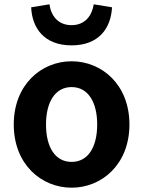

<svg xmlns="http://www.w3.org/2000/svg" viewBox="-20 -859 666 893"><path d="M313 14C453 14 582 -94 582 -280C582 -466 453 -574 313 -574C173 -574 44 -466 44 -280C44 -94 173 14 313 14ZM313 -106C237 -106 194 -174 194 -280C194 -385 237 -454 313 -454C389 -454 432 -385 432 -280C432 -174 389 -106 313 -106ZM313 -648C441 -648 496 -729 501 -825L416 -839C408 -787 376 -742 313 -742C249 -742 217 -787 210 -839L125 -825C129 -729 185 -648 313 -648Z"/></svg>

Font: Source Han Sans CN
Style: Bold
Weight: 700
Designer: Ryoko NISHIZUKA 西塚涼子 (kana, bopomofo & ideographs); Paul D. Hunt (Latin, Greek & Cyrillic); Sandoll Communications 산돌커뮤니
Foundry: Adobe
Version: Version 2.001;hotconv 1.0.107;makeotfexe 2.5.65593